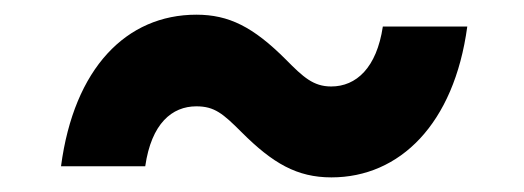

<svg xmlns="http://www.w3.org/2000/svg" viewBox="-20 -425 720 264"><path d="M63.9 -196.4H179.7C188.2 -255.3 216.6 -278.8 250 -278.8C274.9 -278.8 286.6 -268.8 312.1 -243.3C355.1 -200.3 388.5 -181.1 435.7 -181.1C529.5 -181.1 604.4 -254.3 622.5 -388.5H506.4C497.9 -331.7 469.8 -306.1 435.4 -306.1C410.9 -306.1 397 -318.9 373.2 -343C328.1 -388.1 294.7 -404.8 250 -404.8C153.8 -404.8 81.7 -331.3 63.9 -196.4Z"/></svg>

Font: TID UI
Style: Bold Italic
Weight: 700
Italic angle: -9.39999°
Designer: The TID Project Authors
Foundry: Bakken & Bæck
Version: Version 1.001;hotconv 1.0.109;makeotfexe 2.5.65596